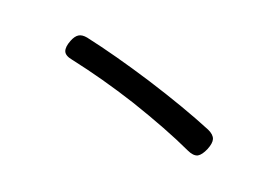

<svg xmlns="http://www.w3.org/2000/svg" viewBox="-56 -649 854 609"><g transform="rotate(-10 371.0 -344.5)"><path d="M536 -124Q521 -125 507 -145Q452 -223 362 -325Q280 -416 196 -492Q177 -508 179 -522Q181 -536 201 -552Q216 -564 228.5 -564.5Q241 -565 255 -553Q333 -482 425 -383Q519 -281 582 -199Q595 -181 592 -167Q589 -154 570 -139Q550 -124 536 -124Z"/></g></svg>

Font: GenSenRounded TW R
Style: Regular
Weight: 400
Version: Version 1.501;PS 1;hotconv 16.6.51;makeotf.lib2.5.65220